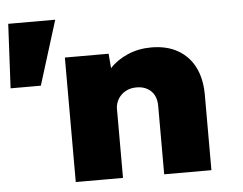

<svg xmlns="http://www.w3.org/2000/svg" viewBox="-141 -761 1039 822"><g transform="rotate(-5 378.0 -350.0)"><path d="M-91 -424 -77 -700H125L39 -424ZM152 0V-535H340L350 -411L303 -398Q314 -439 345 -472.5Q376 -506 422.5 -526Q469 -546 524 -546Q591 -546 638.5 -518.5Q686 -491 710.5 -441.5Q735 -392 735 -324V0H532V-293Q532 -321 522 -340Q512 -359 492.5 -370Q473 -381 447 -381Q424 -381 407 -373.5Q390 -366 378.5 -354Q367 -342 361 -327Q355 -312 355 -297V0H254Q211 0 185.5 0Q160 0 152 0Z"/></g></svg>

Font: Lexend Exa Black
Style: Regular
Weight: 900
Designer: Bonnie Shaver-Troup, Thomas Jockin
Foundry: Lexend
Version: Version 1.007